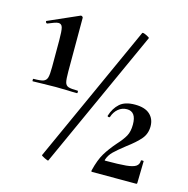

<svg xmlns="http://www.w3.org/2000/svg" viewBox="-96 -727 805 822"><g transform="rotate(15 306.0 -316.0)"><path d="M37 -320Q68 -320 80.5 -324.5Q93 -329 97 -342.5Q101 -356 101 -389V-508Q101 -549 97 -564Q93 -579 79 -579Q72 -579 59.5 -574.5Q47 -570 33 -564H31Q28 -564 26 -568.5Q24 -573 27 -574L163 -634H165Q168 -634 170.5 -631.5Q173 -629 173 -627V-389Q173 -355 176.5 -341.5Q180 -328 192 -324Q204 -320 233 -320Q235 -320 235 -314.5Q235 -309 233 -309Q207 -309 192 -310L138 -311L80 -310Q64 -309 37 -309Q35 -309 35 -314.5Q35 -320 37 -320ZM157 -14 436 -630Q438 -634 454 -626.5Q470 -619 469 -616L189 1Q188 4 172 -4Q156 -12 157 -14ZM454 -145Q477 -170 488 -190Q499 -210 499 -241Q499 -298 458 -298Q436 -298 419.5 -284Q403 -270 396 -248Q396 -245 392 -245Q389 -245 386.5 -246.5Q384 -248 385 -250Q396 -285 419 -305.5Q442 -326 486 -326Q530 -326 552 -306Q574 -286 574 -253Q574 -220 554 -196.5Q534 -173 495 -144Q463 -119 446 -102.5Q429 -86 422 -64Q421 -61 424 -61Q486 -61 516.5 -64Q547 -67 559.5 -75.5Q572 -84 572 -101Q572 -103 578 -103Q584 -103 584 -101L582 -5Q582 0 578 0H382Q378 0 379 -6Q391 -55 408.5 -84Q426 -113 454 -145Z"/></g></svg>

Font: Cormorant Upright
Style: Bold
Weight: 700
Designer: Christian Thalmann (Catharsis Fonts)
Foundry: Catharsis Fonts
Version: Version 3.302